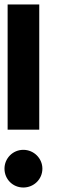

<svg xmlns="http://www.w3.org/2000/svg" viewBox="-20 -821 299 856"><path d="M84 -153C37 -153 0 -115 0 -69C0 -22 37 15 84 15C131 15 169 -22 169 -69C169 -115 131 -153 84 -153ZM155 -801H14V-243H155Z"/></svg>

Font: MintSans
Style: Bold
Weight: 700
Version: Version 2.0